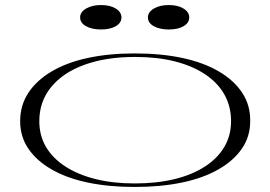

<svg xmlns="http://www.w3.org/2000/svg" viewBox="-20 -727 1073 762"><path d="M514 -515Q619 -515 703.5 -497Q788 -479 848.5 -443.5Q909 -408 941.5 -358.5Q974 -309 973 -246Q973 -185 940 -137Q907 -89 846.5 -54.5Q786 -20 702 -2.5Q618 15 514 15Q412 15 328.5 -2.5Q245 -20 185 -54.5Q125 -89 92.5 -137Q60 -185 60 -246Q60 -309 92.5 -358.5Q125 -408 185 -443.5Q245 -479 328.5 -497Q412 -515 514 -515ZM516 -501Q401 -501 315.5 -470Q230 -439 183 -381.5Q136 -324 136 -246Q136 -189 162.5 -144Q189 -99 239 -66.5Q289 -34 358.5 -16.5Q428 1 514 1Q602 1 672 -16Q742 -33 792.5 -65.5Q843 -98 870 -143.5Q897 -189 897 -246Q897 -305 870.5 -352Q844 -399 793.5 -432.5Q743 -466 673.5 -483.5Q604 -501 516 -501ZM650 -707Q686 -707 708.5 -693Q731 -679 731 -658Q731 -636 708.5 -623Q686 -610 650 -610Q614 -610 590.5 -623Q567 -636 567 -658Q567 -679 590.5 -693Q614 -707 650 -707ZM381 -707Q417 -707 439.5 -693Q462 -679 462 -658Q462 -636 439.5 -623Q417 -610 381 -610Q345 -610 321.5 -623Q298 -636 298 -658Q298 -679 321.5 -693Q345 -707 381 -707Z"/></svg>

Font: Kalnia Expanded ExtraLight
Style: Regular
Weight: 250
Width: 7
Designer: Frida Medrano
Foundry: Frida Medrano
Version: Version 1.105